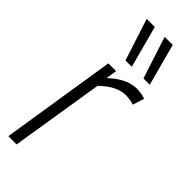

<svg xmlns="http://www.w3.org/2000/svg" viewBox="-261 -814 839 839"><g transform="rotate(45 158.0 -395.0)"><path d="M144 -534 136 -483Q201 -544 261 -544Q293 -544 316 -535L299 -482Q274 -490 248 -490Q222 -490 193.5 -476.5Q165 -463 132 -431L63 0H12L96 -534ZM140 -596 77 -790H127L179 -596ZM251 -596 188 -790H238L290 -596Z"/></g></svg>

Font: Georama SemiCondensed Light
Style: Italic
Weight: 300
Width: 4
Italic angle: -9°
Designer: Jean-Baptiste Levee
Foundry: Production Type
Version: Version 1.000